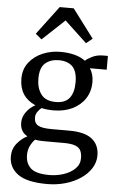

<svg xmlns="http://www.w3.org/2000/svg" viewBox="-69 -898 745 1214"><g transform="rotate(5 303.0 -291.0)"><path d="M277 270Q149 270 91.5 228Q34 186 34 116Q34 67.5 63.2 32.2Q92.5 -3 127.5 -19.5Q80.5 -45 80.5 -103Q80.5 -139.5 104 -171.2Q127.5 -203 160.5 -219.5Q57.5 -264.5 57.5 -380Q57.5 -440.5 90.8 -483Q124 -525.5 177 -547.8Q230 -570 289 -570Q338.5 -570 378.8 -559.5Q419 -549 447.5 -527.5Q458.5 -539 489.5 -554.8Q520.5 -570.5 559.5 -570.5H590V-483H483.5Q494.5 -466 500.8 -444.5Q507 -423 507 -397.5Q507 -337 477.2 -292Q447.5 -247 395.5 -222.2Q343.5 -197.5 277 -197.5Q235.5 -197.5 200.5 -205.5Q185 -193 174.8 -176.8Q164.5 -160.5 164.5 -143.5Q164.5 -107 189.5 -92.8Q214.5 -78.5 274.5 -78.5H388.5Q487 -78.5 533 -41.2Q579 -4 579 62.5Q579 106.5 555 144.2Q531 182 489.2 210.2Q447.5 238.5 393 254.2Q338.5 270 277 270ZM287 -251.5Q346.5 -251.5 373.8 -286.8Q401 -322 401 -386.5Q401 -455 371 -485.8Q341 -516.5 283.5 -516.5Q232 -516.5 198.2 -488Q164.5 -459.5 164.5 -389Q164.5 -329.5 193.2 -290.5Q222 -251.5 287 -251.5ZM286 212Q333.5 212 377.2 197.5Q421 183 449 155.5Q477 128 477 88.5Q477 60.5 468 41.2Q459 22 433.8 12Q408.5 2 360 2H240Q222.5 2 206.8 1Q191 0 177.5 -3Q160 15 147.5 40.2Q135 65.5 135 98Q135 151 168.2 181.5Q201.5 212 286 212ZM259.5 -851.5H348.5L484.5 -670.5L445 -638.5L304 -770.5L162.5 -638L123.5 -670.5Z"/></g></svg>

Font: Merriweather
Style: Regular
Weight: 400
Designer: Eben Sorkin
Foundry: Eben Sorkin
Version: Version 2.100; ttfautohint (v1.7.19-72a1) -l 8 -r 50 -G 200 